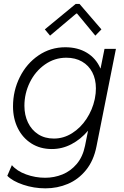

<svg xmlns="http://www.w3.org/2000/svg" viewBox="-20 -770 647 1002"><path d="M18.1 147.5 42 91.8Q67.9 122.6 116 140.1Q164.1 157.7 215.8 157.7Q262.7 157.7 305.7 140.4Q348.6 123 380.4 85.7Q412.1 48.3 423.8 -9.3L439.5 -87.9Q401.4 -43 353 -17.6Q304.7 7.8 250.5 7.8Q189.9 7.8 144 -21.2Q98.1 -50.3 73 -100.8Q47.9 -151.4 47.9 -214.8Q47.9 -296.4 83.3 -367.4Q118.7 -438.5 181.2 -481Q243.7 -523.4 320.8 -523.4Q386.2 -523.4 433.8 -494.4Q481.4 -465.3 503.9 -413.1H504.9L525.4 -515.1H585L483.4 -5.4Q468.8 68.4 429 117.4Q389.2 166.5 334.2 189.7Q279.3 212.9 217.3 212.9Q156.7 212.9 101.1 194.1Q45.4 175.3 18.1 147.5ZM474.1 -251 475.6 -258.8Q480.5 -282.7 480.5 -309.1Q480.5 -356.4 461.7 -392.6Q442.9 -428.7 408 -448.7Q373 -468.8 326.2 -468.8Q264.6 -468.8 214.4 -433.3Q164.1 -397.9 135.7 -340.1Q107.4 -282.2 107.4 -217.8Q107.4 -169.4 126 -130.6Q144.5 -91.8 179.2 -69.3Q213.9 -46.9 261.2 -46.9Q312 -46.9 356.4 -75Q400.9 -103 431.6 -149.9Q462.4 -196.8 474.1 -251ZM213.9 -616.7 375 -749.5H395L509.3 -616.7L477.5 -584L382.3 -699.2H377.9L241.2 -584Z"/></svg>

Font: Reddit Sans Chocolate Light
Style: Italic
Weight: 300
Italic angle: -11.25°
Designer: Stephen Hutchings
Version: Version 1.013